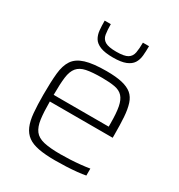

<svg xmlns="http://www.w3.org/2000/svg" viewBox="-176 -854 912 979"><g transform="rotate(30 280.5 -364.0)"><path d="M292 8Q234 8 194.5 0.5Q155 -7 131 -24.5Q107 -42 94 -72Q81 -102 77 -147Q73 -192 73 -254Q73 -328 78 -378.5Q83 -429 103.5 -459.5Q124 -490 169 -504Q214 -518 293 -518Q349 -518 385 -509.5Q421 -501 442 -483.5Q463 -466 473 -435Q483 -404 486 -360Q489 -316 489 -256V-239H119Q119 -177 124.5 -136.5Q130 -96 147.5 -73Q165 -50 201.5 -41.5Q238 -33 300 -33Q326 -33 356.5 -34.5Q387 -36 416.5 -39Q446 -42 469 -46V-5Q449 -1 419.5 2Q390 5 357 6.5Q324 8 292 8ZM443 -258V-296Q443 -357 436 -393Q429 -429 412 -447.5Q395 -466 365 -471.5Q335 -477 290 -477Q232 -477 198 -470Q164 -463 146.5 -442Q129 -421 124 -382Q119 -343 119 -278H463ZM285 -594Q237 -594 210 -605Q183 -616 171.5 -635Q160 -654 157.5 -679.5Q155 -705 155 -736H191Q191 -701 195 -676.5Q199 -652 219 -640Q239 -628 285 -628Q332 -628 351.5 -640Q371 -652 375.5 -676.5Q380 -701 380 -736H416Q416 -705 413.5 -679.5Q411 -654 399 -635Q387 -616 360 -605Q333 -594 285 -594Z"/></g></svg>

Font: Saira Thin ExtraLight
Style: Regular
Weight: 250
Version: Version 1.101